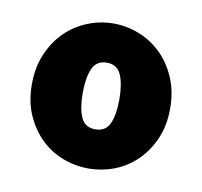

<svg xmlns="http://www.w3.org/2000/svg" viewBox="-51 -761 477 454"><g transform="rotate(10 188.0 -534.0)"><path d="M188 -360Q156 -360 126 -371.5Q96 -383 73 -405.5Q50 -428 36 -460Q22 -492 22 -533Q22 -574 36 -606.5Q50 -639 73 -661.5Q96 -684 126 -696Q156 -708 188 -708Q220 -708 250 -696Q280 -684 303 -661.5Q326 -639 340 -606.5Q354 -574 354 -533Q354 -492 340 -460Q326 -428 303 -405.5Q280 -383 250 -371.5Q220 -360 188 -360ZM188 -454Q213 -454 222.5 -475.5Q232 -497 232 -533Q232 -570 222.5 -592Q213 -614 188 -614Q163 -614 153.5 -592Q144 -570 144 -533Q144 -497 153.5 -475.5Q163 -454 188 -454Z"/></g></svg>

Font: TypoPRO Source Sans Pro
Style: Regular
Weight: 900
Designer: Paul D. Hunt
Foundry: Adobe Systems Incorporated
Version: Version 2.020;PS 2.000;hotconv 1.0.86;makeotf.lib2.5.63406